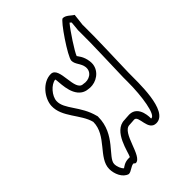

<svg xmlns="http://www.w3.org/2000/svg" viewBox="-51 -664 817 817"><g transform="rotate(45 358.0 -255.0)"><path d="M23 -389C23 -376 154 -287 177 -287C200 -287 214 -308 239 -311C272 -315 290 -283 283 -253C283 -203 155 -236 155 -185C155 -135 209 -93 253 -91C319 -88 367 -154 427 -169C509 -169 551 -75 617 -75C646 -75 683 -90 691 -119C691 -135 673 -149 673 -165C673 -165 679 -171 679 -173C679 -214 545 -221 545 -269C545 -279 543 -293 543 -299C543 -326 621 -306 621 -355C621 -431 437 -422 385 -423C292 -425 200 -430 107 -429C105 -429 103 -428 101 -429L49 -435C42 -422 23 -408 23 -389ZM57 -396C59 -399 61 -401 63 -403L95 -400C106 -398 109 -399 109 -399C201 -400 291 -395 384 -393H410C498 -393 591 -378 591 -355V-353C591 -353 513 -357 513 -299C513 -288 515 -276 515 -269C515 -200 626 -183 643 -173V-165C643 -141 656 -127 659 -122C652 -113 633 -105 617 -105C579 -105 532 -199 427 -199H423L420 -198C341 -178 302 -119 254 -121C225 -122 188 -154 185 -182C197 -187 275 -180 304 -224C309 -232 312 -240 313 -249C315 -259 315 -267 314 -276C310 -311 280 -347 235 -341C200 -337 182 -318 179 -317C159 -324 83 -374 57 -396Z"/></g></svg>

Font: Camosport
Style: Oln
Weight: 400
Version: Version 001.000